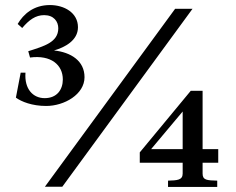

<svg xmlns="http://www.w3.org/2000/svg" viewBox="-20 -740 935 761"><path d="M227 0 743 -705H674L158 0ZM43 -353 62 -452H81C76 -387 111 -351 157 -351C206 -351 229 -385 229 -425C229 -483 182 -523 99 -512L92 -537C154 -557 211 -572 211 -628C211 -655 193 -680 155 -680C121 -680 95 -661 68 -629L50 -645C73 -684 113 -720 178 -720C234 -720 289 -690 289 -632C289 -579 236 -552 194 -540C261 -533 315 -499 315 -434C315 -366 235 -320 163 -320C107 -320 65 -337 43 -353ZM534 -95V-136L736 -380H783V-149H845V-95H783V-52C783 -26 800 -25 841 -24V1H646V-24C682 -25 704 -26 704 -52V-95ZM579 -149H704V-298Z"/></svg>

Font: Ortica Linear
Style: Bold
Weight: 700
Designer: Benedetta Bovani
Foundry: Collletttivo
Version: Version 2.000;Glyphs 3.1.2 (3151)